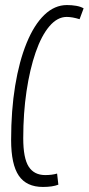

<svg xmlns="http://www.w3.org/2000/svg" viewBox="-20 -730 351 760"><path d="M150 10Q85 10 54.5 -34.5Q24 -79 24 -176Q24 -293 40 -390.5Q56 -488 85.5 -560Q115 -632 155.5 -671Q196 -710 245 -710Q264 -710 281.5 -707Q299 -704 311 -697L295 -654Q266 -663 244 -663Q207 -663 175.5 -626Q144 -589 121 -522.5Q98 -456 85 -369Q72 -282 72 -183Q72 -104 93.5 -70.5Q115 -37 159 -37Q186 -37 206 -43L211 1Q188 10 150 10Z"/></svg>

Font: Georama ExtraCondensed Light
Style: Italic
Weight: 300
Width: 2
Italic angle: -9°
Designer: Jean-Baptiste Levee
Foundry: Production Type
Version: Version 1.000